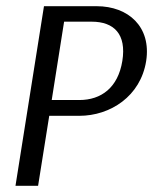

<svg xmlns="http://www.w3.org/2000/svg" viewBox="-20 -600 494 620"><path d="M30 0H103L139 -226H236C336 -226 434 -289 452 -403C469 -513 395 -580 292 -580H122ZM147 -277 187 -530H276C348 -530 389 -490 375 -403C361 -317 307 -277 236 -277Z"/></svg>

Font: Charger Sport
Style: DfNrwObl
Weight: 400
Designer: Jasper
Foundry: Cannot Into Space Fonts
Version: Version 1.1